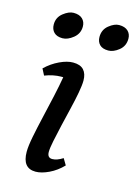

<svg xmlns="http://www.w3.org/2000/svg" viewBox="-105 -719 565 790"><g transform="rotate(15 177.0 -324.0)"><path d="M126 12Q70 12 70 -58Q70 -82 78 -123Q86 -164 97.5 -213Q109 -262 119.5 -309.5Q130 -357 136 -393Q131 -393 126 -393Q111 -393 93.5 -389.5Q76 -386 58 -379L44 -406Q71 -432 103 -447Q135 -462 160 -462Q191 -462 205.5 -446Q220 -430 220 -401Q220 -382 214 -349Q208 -316 198.5 -277Q189 -238 180 -199Q171 -160 164.5 -128.5Q158 -97 158 -81Q158 -56 179 -56Q199 -56 224 -72L240 -45Q214 -18 182.5 -3Q151 12 126 12ZM286 -547Q261 -547 249 -559.5Q237 -572 237 -592Q237 -623 260 -641.5Q283 -660 303 -660Q328 -660 341 -647.5Q354 -635 354 -615Q354 -584 331 -565.5Q308 -547 286 -547ZM91 -547Q67 -547 54.5 -559.5Q42 -572 42 -593Q42 -623 65.5 -641.5Q89 -660 109 -660Q134 -660 147 -647.5Q160 -635 160 -615Q160 -585 136.5 -566Q113 -547 91 -547Z"/></g></svg>

Font: Petrona Medium
Style: Italic
Weight: 500
Italic angle: -9°
Designer: Ringo R. Seeber
Foundry: Ringo R. Seeber
Version: Version 2.001; ttfautohint (v1.8.3)